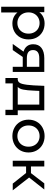

<svg xmlns="http://www.w3.org/2000/svg" viewBox="1208 -1783 769 3225"><g transform="rotate(90 1592.5 -170.5)"><path d="M642 -265Q642 -185 607.5 -123.5Q573 -62 512 -28Q451 6 374 6Q317 6 269.5 -16Q222 -38 189 -80V194H93V-530H185V-446Q217 -490 266 -512.5Q315 -535 374 -535Q451 -535 512 -501Q573 -467 607.5 -406Q642 -345 642 -265ZM545 -265Q545 -320 521.5 -362.5Q498 -405 457.5 -428Q417 -451 366 -451Q316 -451 275.5 -427.5Q235 -404 211.5 -362Q188 -320 188 -265Q188 -210 211 -167.5Q234 -125 275 -101.5Q316 -78 366 -78Q417 -78 457.5 -101.5Q498 -125 521.5 -167.5Q545 -210 545 -265Z M1188 -530V0H1102V-168H948H937L821 0H718L847 -181Q787 -199 755 -240.5Q723 -282 723 -344Q723 -435 785 -482.5Q847 -530 956 -530ZM955 -237H1102V-446H959Q821 -446 821 -341Q821 -288 854.5 -262.5Q888 -237 955 -237Z M1914 -84V123H1824V0H1381V123H1290V-84H1318Q1369 -87 1388 -156Q1407 -225 1414 -351L1422 -530H1833V-84ZM1440 -84H1737V-446H1507L1502 -344Q1498 -244 1485.5 -178.5Q1473 -113 1440 -84Z M1990 -265Q1990 -343 2025.5 -404.5Q2061 -466 2124 -500.5Q2187 -535 2266 -535Q2345 -535 2407.5 -500.5Q2470 -466 2505.5 -404.5Q2541 -343 2541 -265Q2541 -187 2505.5 -125.5Q2470 -64 2407.5 -29Q2345 6 2266 6Q2187 6 2124 -29Q2061 -64 2025.5 -125.5Q1990 -187 1990 -265ZM2444 -265Q2444 -320 2421 -362.5Q2398 -405 2357.5 -428Q2317 -451 2266 -451Q2215 -451 2174.5 -428Q2134 -405 2110.5 -362.5Q2087 -320 2087 -265Q2087 -210 2110.5 -167.5Q2134 -125 2174.5 -101.5Q2215 -78 2266 -78Q2317 -78 2357.5 -101.5Q2398 -125 2421 -167.5Q2444 -210 2444 -265Z M2886 -224H2776V0H2680V-530H2776V-306H2888L3060 -530H3163L2962 -275L3177 0H3064Z"/></g></svg>

Font: APTA Sans Medium
Style: Bold
Weight: 500
Version: Version 7.200